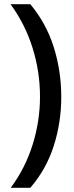

<svg xmlns="http://www.w3.org/2000/svg" viewBox="-20 -734 351 912"><path d="M271 -274Q271 -153 235.5 -41.5Q200 70 124 158H31Q100 65 135 -47Q170 -159 170 -275Q170 -394 134.5 -507Q99 -620 30 -714H124Q200 -623 235.5 -509.5Q271 -396 271 -274Z"/></svg>

Font: Noto Sans Tai Tham Medium
Style: Regular
Weight: 500
Designer: Monotype Design Team 2013. Revised by David WIlliams 2020
Foundry: Monotype Imaging Inc.
Version: Version 2.002; ttfautohint (v1.8.4.7-5d5b)